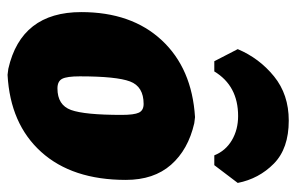

<svg xmlns="http://www.w3.org/2000/svg" viewBox="-158 -614 784 508"><g transform="rotate(90 234.0 -360.0)"><path d="M142 -535 110 -597Q134 -654 182 -693Q230 -732 299 -732Q373 -732 413 -692.5Q453 -653 464 -597L417 -535H391Q379 -565 351 -581.5Q323 -598 287 -598Q207 -598 169 -535ZM290 -484 306 -482Q376 -466 416 -420.5Q456 -375 456 -301Q456 -159 382 -77Q308 5 178 12L162 10Q12 -24 12 -183Q12 -316 86.5 -396Q161 -476 290 -484ZM255 -348Q209 -348 195.5 -312Q182 -276 182 -179Q182 -145 188.5 -132.5Q195 -120 214 -120Q258 -120 271 -156Q284 -192 284 -290Q284 -323 278 -335.5Q272 -348 255 -348Z"/></g></svg>

Font: Alegreya Sans Black
Style: Italic
Weight: 900
Italic angle: -7°
Designer: Juan Pablo del Peral
Foundry: Huerta Tipografica
Version: Version 2.007